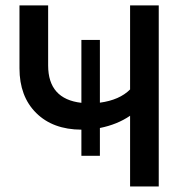

<svg xmlns="http://www.w3.org/2000/svg" viewBox="-20 -670 656 690"><path d="M153 -435Q153 -314 272.5 -300.5V-526.5H339V-301Q409.5 -310.5 447.5 -348.5V-650.5H550.5V0H447.5V-254Q401.5 -222.5 339 -210V-110H272.5V-204Q170 -204.5 110 -264Q50 -323.5 50 -424.5V-650.5H153Z"/></svg>

Font: Overused Grotesk Medium
Style: Regular
Weight: 525
Version: Version 0.004